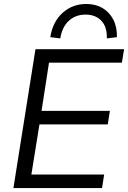

<svg xmlns="http://www.w3.org/2000/svg" viewBox="-20 -955 650 975"><path d="M48.1 0 160.1 -705H610.2L598.9 -636.9H228.9L190.9 -392H538L527.3 -323.4H180.3L139.3 -68.6H508.9L498.2 0ZM286.2 -760 235.4 -766.3Q247.9 -844.8 297.9 -889.8Q348 -934.8 418.6 -934.8Q465.3 -934.8 500.4 -914.3Q535.5 -893.8 555.2 -855.8Q574.9 -817.9 573.8 -766.3L522.5 -760Q524.5 -818 494.9 -849.4Q465.3 -880.9 414.6 -880.9Q364 -880.9 329.6 -849.4Q295.3 -818 286.2 -760Z"/></svg>

Font: Mulish ExtraLight
Style: Italic
Weight: 200
Italic angle: -9°
Designer: Vernon Adams
Foundry: Vernon Adams
Version: Version 3.603